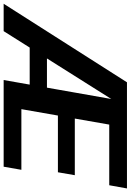

<svg xmlns="http://www.w3.org/2000/svg" viewBox="124 -863 715 1051"><g transform="rotate(90 481.5 -337.5)"><path d="M-23.5 0H126.5L519.5 -623.5L529 -675H406.5ZM154 -142.5H447L463.5 -237H200ZM394 0H868.5L885.5 -97H553.5L588.5 -297H899L915 -389.5H605L638 -578H970L987.5 -675H513Z"/></g></svg>

Font: Anybody UltraCondensed Thin SemiBold
Style: Italic
Weight: 600
Italic angle: -10°
Version: Version 1.111